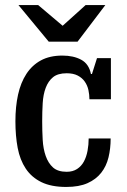

<svg xmlns="http://www.w3.org/2000/svg" viewBox="-20 -730 502 760"><path d="M242 10Q183 10 144 -9Q105 -28 82 -62.5Q59 -97 50 -144.5Q41 -192 41 -250Q41 -308 51.5 -355.5Q62 -403 84.5 -437.5Q107 -472 142 -491Q177 -510 227 -510Q271 -510 301.5 -493.5Q332 -477 340 -437H344L364 -500H419V-337H334Q334 -355 330 -373.5Q326 -392 315.5 -407Q305 -422 287.5 -431Q270 -440 244 -440Q209 -440 190 -424.5Q171 -409 161 -382.5Q151 -356 149 -321.5Q147 -287 147 -250Q147 -212 149 -176.5Q151 -141 161 -112.5Q171 -84 190 -67Q209 -50 244 -50Q268 -50 285 -61Q302 -72 312 -90.5Q322 -109 326.5 -133Q331 -157 331 -182H418Q418 -142 409.5 -107Q401 -72 380.5 -46Q360 -20 326.5 -5Q293 10 242 10ZM287 -565H173L53 -710H131L228 -628L319 -710H397Z"/></svg>

Font: HermeneusOne
Style: Regular
Weight: 400
Designer: Rodrigo Fuenzalida, Pablo Impallari
Foundry: Pablo Impallari, Rodrigo Fuenzalida
Version: Version 1.000; ttfautohint (v0.8) -G 200 -r 50